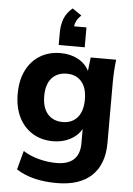

<svg xmlns="http://www.w3.org/2000/svg" viewBox="-64 -824 761 1096"><g transform="rotate(5 316.5 -276.5)"><path d="M303 224Q160 224 71 166L100 58Q141 84 191.5 97Q242 110 291 110Q358 110 391 78.5Q424 47 424 -13V-96Q402 -57 358.5 -34.5Q315 -12 262 -12Q194 -12 143.5 -43Q93 -74 65 -130.5Q37 -187 37 -265Q37 -342 65 -398.5Q93 -455 143.5 -486Q194 -517 262 -517Q318 -517 361.5 -493.5Q405 -470 425 -429L434 -507H580Q576 -474 574 -440.5Q572 -407 572 -375V-30Q572 93 503 158.5Q434 224 303 224ZM307 -126Q360 -126 391 -162Q422 -198 422 -265Q422 -332 391 -367.5Q360 -403 307 -403Q252 -403 220.5 -367.5Q189 -332 189 -265Q189 -198 220.5 -162Q252 -126 307 -126ZM246 -562V-633Q246 -677 259.5 -712.5Q273 -748 307 -777L360 -741Q343 -725 334.5 -709Q326 -693 324 -676H395V-562Z"/></g></svg>

Font: Mulish ExtraBold
Style: Regular
Weight: 800
Designer: Vernon Adams
Foundry: Vernon Adams
Version: Version 3.603; ttfautohint (v1.8.3)